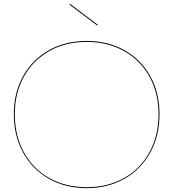

<svg xmlns="http://www.w3.org/2000/svg" viewBox="-20 -972 902 999"><path d="M52 -378Q52 -489 100 -575.5Q148 -662 234 -710.5Q320 -759 431 -759Q542 -759 628 -710.5Q714 -662 762 -575.5Q810 -489 810 -378Q810 -266 762 -178.5Q714 -91 628 -42Q542 7 431 7Q320 7 234 -42Q148 -91 100 -178.5Q52 -266 52 -378ZM805 -378Q805 -487 758 -572.5Q711 -658 626 -706Q541 -754 431 -754Q321 -754 236 -706Q151 -658 104 -572.5Q57 -487 57 -378Q57 -267 104 -180.5Q151 -94 236 -46Q321 2 431 2Q541 2 626 -46Q711 -94 758 -180.5Q805 -267 805 -378ZM489 -843 486 -839 341 -948 344 -952Z"/></svg>

Font: Hepta Slab Hairline
Style: Regular
Weight: 400
Designer: Michael LaGattuta
Foundry: Michael LaGattuta
Version: Version 1.100; ttfautohint (v1.8) -l 8 -r 50 -G 200 -x 14 -D